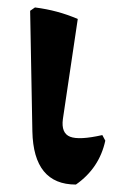

<svg xmlns="http://www.w3.org/2000/svg" viewBox="-20 -487 310 516"><path d="M184 9Q70 9 67 -134L61 -458L74 -467Q105 -463 133 -455.5Q161 -448 189 -436L149 -167Q144 -129 168.5 -119.5Q193 -110 255 -124L263 -109Q247 -35 184 9Z"/></svg>

Font: Alegreya SemiBold
Style: Regular
Weight: 600
Designer: Juan Pablo del Peral
Foundry: Huerta Tipografica
Version: Version 2.009